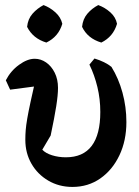

<svg xmlns="http://www.w3.org/2000/svg" viewBox="-20 -718 547 758"><path d="M266 20Q213 20 170.5 -5Q128 -30 104 -72Q80 -114 80 -166Q80 -186 81.5 -204.5Q83 -223 87.5 -249.5Q92 -276 101 -317.5Q110 -359 125 -425L142 -380L20 -364L3 -401Q22 -438 55 -462Q88 -486 117 -486Q141 -486 162 -471.5Q183 -457 196 -431Q209 -405 209 -371Q209 -343 202 -298.5Q195 -254 180 -183L147 -127Q160 -113 185.5 -105Q211 -97 240 -97Q308 -97 342 -142Q376 -187 376 -276Q376 -327 364.5 -374.5Q353 -422 333 -463L353 -487Q373 -481 390.5 -472.5Q408 -464 420 -454Q448 -409 463.5 -352.5Q479 -296 479 -236Q479 -163 451.5 -105Q424 -47 376 -13.5Q328 20 266 20ZM380 -550Q326 -566 304 -612Q307 -643 325 -664Q343 -685 368 -698Q395 -688 416 -669Q437 -650 442 -624Q427 -573 380 -550ZM163 -550Q110 -566 87 -612Q90 -643 108.5 -664Q127 -685 152 -698Q178 -688 199 -669Q220 -650 226 -624Q211 -573 163 -550Z"/></svg>

Font: Eczar Medium
Style: Regular
Weight: 500
Designer: Vaibhav Singh
Foundry: Rosetta Type Foundry
Version: Version 2.000